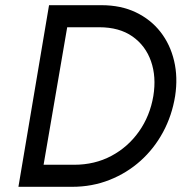

<svg xmlns="http://www.w3.org/2000/svg" viewBox="-20 -720 700 740"><path d="M258 0H51L169 -700H371Q446 -700 503.5 -672.5Q561 -645 598.5 -597Q636 -549 651 -485.5Q666 -422 655 -350Q643 -275 608.5 -211Q574 -147 521.5 -100Q469 -53 402 -26.5Q335 0 258 0ZM362 -615H239L148 -85H266Q345 -85 409 -119Q473 -153 515.5 -213Q558 -273 571 -350Q583 -424 562 -484Q541 -544 490.5 -579.5Q440 -615 362 -615Z"/></svg>

Font: Von Book
Style: Italic
Weight: 400
Version: Version 4.000; ttfautohint (v1.8.4.7-5d5b)